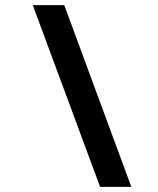

<svg xmlns="http://www.w3.org/2000/svg" viewBox="-20 -730 619 750"><path d="M231 -710H108L371 0H493Z"/></svg>

Font: FIGSv2-sans-serif SmBold Italic
Style: Regular
Weight: 600
Italic angle: -12°
Designer: Matt McInerney, Pablo Impallari, Rodrigo Fuenzalida
Foundry: Matt McInerney, Pablo Impallari, Rodrigo Fuenzalida
Version: Version 4.020;hotconv 1.0.109;makeotfexe 2.5.65596